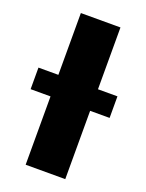

<svg xmlns="http://www.w3.org/2000/svg" viewBox="-178 -774 639 841"><g transform="rotate(20 141.0 -353.5)"><path d="M234.4 -418.9H325.2V-318.4H234.4V0H49.8V-318.4H-43V-418.9H49.8V-707H234.4Z"/></g></svg>

Font: Pretendard Std Black
Style: Regular
Weight: 900
Designer: Base glyphs from Inter by Rasmus Andersson; Hangeul glyphs from Noto Sans CJK(Source Han Sans) by Jang Soo-young and Kan
Foundry: Kil Hyung-jin
Version: Version 1.309